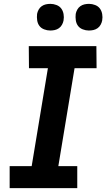

<svg xmlns="http://www.w3.org/2000/svg" viewBox="-20 -974 550 994"><path d="M30 0V-114H144L228 -621H130L129 -735H479L480 -621H366L282 -114H380V0ZM440 -816Q424 -816 408.5 -822Q393 -828 384 -840Q375 -852 372.5 -868.5Q370 -885 372 -902Q374 -913 380 -924Q386 -935 396 -942Q406 -949 417.5 -951.5Q429 -954 441 -954Q457 -954 472.5 -948Q488 -942 497 -930Q506 -918 509 -901.5Q512 -885 509 -868Q507 -857 501 -846Q495 -835 485 -828Q475 -821 463.5 -818.5Q452 -816 440 -816ZM240 -816Q224 -816 208.5 -822Q193 -828 184 -840Q175 -852 172.5 -868.5Q170 -885 172 -902Q174 -913 180 -924Q186 -935 196 -942Q206 -949 217.5 -951.5Q229 -954 241 -954Q257 -954 272.5 -948Q288 -942 297 -930Q306 -918 309 -901.5Q312 -885 309 -868Q307 -857 301 -846Q295 -835 285 -828Q275 -821 263.5 -818.5Q252 -816 240 -816Z"/></svg>

Font: Iosevka Curly Slab Heavy
Style: Italic
Weight: 900
Italic angle: -9°
Monospace: yes
Designer: Belleve Invis
Foundry: Belleve Invis
Version: Version 22.1.2; ttfautohint (v1.8.4)